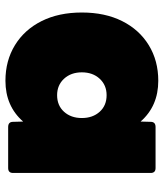

<svg xmlns="http://www.w3.org/2000/svg" viewBox="32 -624 602 706"><g transform="rotate(90 333.0 -271.0)"><path d="M277 10Q203 10 146 -25Q89 -60 57.5 -123Q26 -186 26 -271Q26 -356 57.5 -419Q89 -482 146 -517Q203 -552 277 -552Q370 -552 427 -487L428 -524Q428 -542 447 -542H598Q616 -542 616 -524V-18Q616 0 598 0H447Q428 0 428 -18L427 -55Q370 10 277 10ZM330 -180Q368 -180 391 -205.5Q414 -231 414 -271Q414 -311 391 -336.5Q368 -362 330 -362Q293 -362 269.5 -336.5Q246 -311 246 -271Q246 -231 269.5 -205.5Q293 -180 330 -180Z"/></g></svg>

Font: LINE Seed Sans Heavy
Style: Regular
Weight: 900
Designer: LINE VX Design & Dalton Maag Ltd & Sandoll Inc
Foundry: Dalton Maag Ltd
Version: Version 1.003